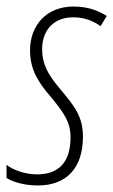

<svg xmlns="http://www.w3.org/2000/svg" viewBox="-35 -558 347 588"><path d="M81 10C168 10 219 -43 219 -139C219 -202 193 -233 147 -288C111 -331 94 -363 94 -407C94 -466 130 -505 189 -505C228 -505 254 -491 273 -478L292 -509C270 -523 238 -538 190 -538C106 -538 57 -479 57 -404C57 -343 84 -304 120 -262C162 -211 181 -184 181 -137C181 -65 148 -24 79 -24C40 -24 5 -38 -15 -53V-13C2 -2 37 10 81 10Z"/></svg>

Font: Noto Sans ExtraCondensed ExtraLight
Style: Italic
Weight: 200
Width: 2
Italic angle: -12°
Designer: Monotype Design Team
Foundry: Monotype Imaging Inc.
Version: Version 2.013